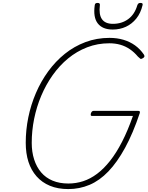

<svg xmlns="http://www.w3.org/2000/svg" viewBox="-20 -1274 1011 1313"><path d="M447 19Q376 19 321.5 -3.5Q267 -26 230 -68Q193 -110 174.5 -167.5Q156 -225 156 -298Q156 -385 173.5 -471Q191 -557 225.5 -637.5Q260 -718 310 -786.5Q360 -855 423.5 -906Q487 -957 564 -986Q641 -1015 729 -1015Q780 -1015 824 -1002Q868 -989 903 -964Q938 -939 964 -901Q970 -892 966.5 -885Q963 -878 953 -874Q945 -869 939.5 -872.5Q934 -876 923 -887Q898 -917 868 -937.5Q838 -958 803 -968Q768 -978 728 -978Q647 -978 576 -950.5Q505 -923 446 -874.5Q387 -826 340.5 -760.5Q294 -695 262 -619Q230 -543 213.5 -461.5Q197 -380 197 -297Q197 -235 213.5 -183.5Q230 -132 261.5 -95Q293 -58 340 -38.5Q387 -19 447 -19Q500 -19 549 -35Q598 -51 644 -85.5Q690 -120 733 -174.5Q776 -229 815 -305Q854 -381 889 -481H611Q601 -481 600.5 -487.5Q600 -494 602 -500Q605 -508 609.5 -512Q614 -516 622 -516H922Q933 -516 935.5 -512.5Q938 -509 936 -501Q889 -361 835 -262.5Q781 -164 721 -101.5Q661 -39 592.5 -10Q524 19 447 19ZM751 -1072Q681 -1072 648.5 -1114Q616 -1156 628 -1239Q629 -1247 633.5 -1250.5Q638 -1254 648 -1254Q657 -1254 660.5 -1250Q664 -1246 663 -1239Q655 -1174 677.5 -1142.5Q700 -1111 752 -1111Q813 -1111 857 -1143.5Q901 -1176 919 -1238Q922 -1246 926.5 -1250Q931 -1254 940 -1254Q950 -1254 953.5 -1250.5Q957 -1247 955 -1239Q942 -1184 912 -1147Q882 -1110 841 -1091Q800 -1072 751 -1072Z"/></svg>

Font: Playwrite RO Thin
Style: Regular
Weight: 250
Version: Version 1.002